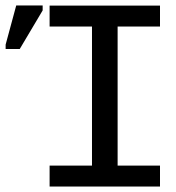

<svg xmlns="http://www.w3.org/2000/svg" viewBox="-20 -679 640 699"><path d="M160.6 -658.7H562.5V-582.5H408.2V-76.2H562.5V0H160.6V-76.2H314.9V-582.5H160.6ZM0.5 -500.5V-516.6L39.1 -659.2H135.3V-641.1L51.8 -500.5Z"/></svg>

Font: Cousine
Style: Regular
Weight: 400
Monospace: yes
Designer: Steve Matteson
Foundry: Monotype Imaging Inc.
Version: Version 1.21